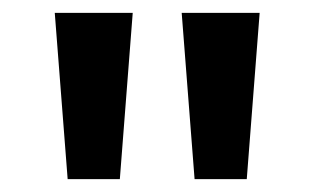

<svg xmlns="http://www.w3.org/2000/svg" viewBox="-20 -734 488 298"><path d="M166 -456H85L65 -714H186ZM363 -456H282L262 -714H383Z"/></svg>

Font: Noto Sans Cham SemiBold
Style: Regular
Weight: 600
Version: Version 2.002